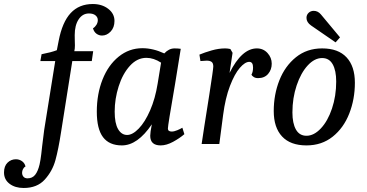

<svg xmlns="http://www.w3.org/2000/svg" viewBox="-164 -717 1826 956"><path d="M-144 142Q-144 110 -126.5 93Q-109 76 -85 76Q-68 76 -54.5 85.5Q-41 95 -37 112Q-45 116 -49.5 125Q-54 134 -54 143Q-54 155 -47 163Q-40 171 -27 171Q-3 171 11 153.5Q25 136 33 102Q38 80 41.5 50Q45 20 46 10Q53 -50 56 -70L111 -413H37L43 -447Q90 -456 119 -467L128 -513Q146 -607 188 -652Q230 -697 298 -697Q344 -697 375 -673Q406 -649 406 -613Q406 -580 387 -560Q368 -540 344 -540Q329 -540 316.5 -549Q304 -558 299 -576Q310 -583 316.5 -594Q323 -605 323 -617Q323 -631 311.5 -640.5Q300 -650 279 -650Q247 -650 227.5 -620.5Q208 -591 208 -542Q208 -521 208.5 -509.5Q209 -498 209 -491Q209 -474 206 -462H300L293 -413H196L140 -59Q127 26 112 80.5Q97 135 59 177Q21 219 -46 219Q-89 219 -116.5 198Q-144 177 -144 142Z M318 -161Q318 -249 346.5 -321Q375 -393 427 -435Q479 -477 545 -477Q598 -477 654 -451Q677 -476 705 -476Q721 -476 736 -474Q705 -281 705 -283Q672 -93 672 -77Q672 -62 691 -62Q703 -62 718.5 -68.5Q734 -75 744 -81L754 -49Q731 -29 698 -11Q665 7 636 7Q584 7 584 -41Q584 -58 592 -98Q521 7 443 7Q380 7 349 -34Q318 -75 318 -161ZM621 -301 638 -405Q601 -429 565 -429Q519 -429 483 -389.5Q447 -350 427 -287.5Q407 -225 407 -161Q407 -103 424 -74Q441 -45 469 -45Q496 -45 527 -77Q558 -109 583.5 -167.5Q609 -226 621 -301Z M853 -86Q858 -116 878 -244.5Q898 -373 898 -386Q898 -402 890 -408.5Q882 -415 865 -415Q858 -415 834 -413L829 -445Q855 -456 890 -466Q925 -476 957 -476Q969 -476 983 -473L994 -454L979 -354Q1040 -476 1115 -476Q1147 -476 1168 -453Q1189 -430 1189 -400Q1189 -370 1171 -349Q1153 -328 1121 -328Q1108 -328 1099.5 -333.5Q1091 -339 1088 -345Q1096 -359 1096 -381Q1096 -409 1077 -409Q1056 -409 1030 -379Q1004 -349 981 -289Q958 -229 947 -145L928 0H840Z M1199 -164Q1199 -246 1227 -317Q1255 -388 1309.5 -432Q1364 -476 1440 -476Q1520 -476 1561.5 -431.5Q1603 -387 1603 -305Q1603 -223 1575 -151.5Q1547 -80 1492.5 -36.5Q1438 7 1362 7Q1282 7 1240.5 -37.5Q1199 -82 1199 -164ZM1510 -311Q1510 -366 1492.5 -397Q1475 -428 1440 -428Q1402 -428 1368 -391Q1334 -354 1313 -291.5Q1292 -229 1292 -157Q1292 -103 1309.5 -72Q1327 -41 1362 -41Q1399 -41 1433.5 -77.5Q1468 -114 1489 -176.5Q1510 -239 1510 -311ZM1362 -628Q1362 -643 1372.5 -653Q1383 -663 1398 -663Q1419 -663 1434 -645L1529 -531L1507 -506L1385 -590Q1362 -606 1362 -628Z"/></svg>

Font: Caladea
Style: Italic
Weight: 400
Italic angle: -9°
Designer: Carolina Giovagnoli and Andres Torresi
Foundry: Carolina Giovagnoli & Andres Torresi
Version: Version 1.001